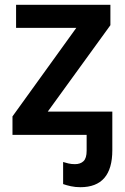

<svg xmlns="http://www.w3.org/2000/svg" viewBox="-20 -562 521 800"><path d="M440 -542V-457L179 -97H448V64Q448 218 315 218Q294 218 275.5 214Q257 210 243 205V113Q252 116 265 119Q278 122 292 122Q315 122 328 109.5Q341 97 341 66V0H32V-77L298 -446H47V-542Z"/></svg>

Font: Noto Sans SemiBold
Style: Regular
Weight: 600
Designer: Monotype Design Team
Foundry: Monotype Imaging Inc.
Version: Version 2.007